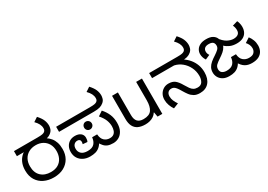

<svg xmlns="http://www.w3.org/2000/svg" viewBox="9 -1650 3528 2524"><g transform="rotate(-30 1773.5 -388.0)"><path d="M326 12Q245 12 180.5 -19Q116 -50 79 -109.5Q42 -169 42 -255Q42 -312 57.5 -356Q73 -400 101 -433Q129 -466 168 -488L186 -474H42V-551H398Q452 -551 474 -556Q496 -561 507 -569Q520 -579 524.5 -591.5Q529 -604 529 -618Q529 -651 513 -682.5Q497 -714 464 -747L529 -790Q576 -738 593 -696.5Q610 -655 610 -612Q610 -593 602 -565.5Q594 -538 569 -516Q556 -504 538 -494.5Q520 -485 496 -480L491 -488Q529 -464 555.5 -431.5Q582 -399 596 -356Q610 -313 610 -255Q610 -177 576 -117Q542 -57 478.5 -22.5Q415 12 326 12ZM327 -69Q395 -69 439.5 -96Q484 -123 506 -169.5Q528 -216 528 -272Q528 -337 501.5 -382.5Q475 -428 430 -452Q385 -476 328 -476Q266 -476 220 -450.5Q174 -425 149 -379.5Q124 -334 124 -272Q124 -175 179.5 -122Q235 -69 327 -69Z M877 12Q821 12 776.5 -10Q732 -32 707 -72Q682 -112 682 -167Q682 -211 700 -246.5Q718 -282 752 -303Q786 -324 834 -324Q887 -324 919 -299Q951 -274 951 -231Q951 -215 948 -199Q945 -183 938 -172L870 -178Q872 -186 874 -194.5Q876 -203 876 -210Q876 -232 864 -243Q852 -254 831 -254Q800 -254 779.5 -232.5Q759 -211 759 -170Q759 -125 790 -96Q821 -67 885 -67Q954 -67 986 -102Q1018 -137 1023 -195H1099Q1104 -128 1138.5 -97.5Q1173 -67 1221 -67Q1257 -67 1279 -83Q1301 -99 1311 -127.5Q1321 -156 1321 -191Q1321 -237 1303 -284.5Q1285 -332 1237 -387L1308 -435Q1354 -384 1378.5 -326.5Q1403 -269 1403 -198Q1403 -126 1378.5 -79.5Q1354 -33 1314 -10.5Q1274 12 1228 12Q1177 12 1145 -1Q1113 -14 1091 -39.5Q1069 -65 1047 -101L1078 -105Q1052 -57 1022.5 -32Q993 -7 957.5 2.5Q922 12 877 12ZM1052 -297Q1028 -297 1011.5 -314Q995 -331 995 -355Q995 -381 1011.5 -398Q1028 -415 1052 -415Q1077 -415 1094 -398Q1111 -381 1111 -355Q1111 -331 1094 -314Q1077 -297 1052 -297ZM682 -474V-551H1192Q1246 -551 1268 -556Q1290 -561 1300 -569Q1314 -579 1318 -591.5Q1322 -604 1322 -618Q1322 -651 1306 -682.5Q1290 -714 1257 -747L1322 -790Q1369 -738 1386 -696.5Q1403 -655 1403 -612Q1403 -593 1395.5 -565.5Q1388 -538 1362 -516Q1337 -494 1302.5 -484Q1268 -474 1210 -474Z M1976 -536V0H1904L1891 -71H1887Q1870 -43 1843 -25Q1816 -7 1784 1.5Q1752 10 1717 10Q1653 10 1609.5 -10.5Q1566 -31 1544 -74Q1522 -117 1522 -185V-536H1611V-191Q1611 -127 1640 -95Q1669 -63 1730 -63Q1819 -63 1853.5 -113Q1888 -163 1888 -257V-536Z M2544 12Q2491 12 2456.5 -8Q2422 -28 2398.5 -59.5Q2375 -91 2355 -125Q2330 -169 2312 -191Q2294 -213 2278.5 -221Q2263 -229 2243 -229Q2209 -229 2190.5 -207.5Q2172 -186 2172 -148Q2172 -116 2186 -82.5Q2200 -49 2223 -17L2145 14Q2122 -18 2107 -60Q2092 -102 2092 -145Q2092 -192 2112 -228Q2132 -264 2166 -284.5Q2200 -305 2242 -305Q2304 -305 2340 -276Q2376 -247 2410 -187Q2433 -148 2452 -121Q2471 -94 2494.5 -80.5Q2518 -67 2553 -67Q2605 -67 2626.5 -103.5Q2648 -140 2648 -190Q2648 -260 2618.5 -320Q2589 -380 2539.5 -420.5Q2490 -461 2428 -474H2094V-551H2519Q2573 -551 2594.5 -556Q2616 -561 2627 -569Q2640 -579 2644.5 -591.5Q2649 -604 2649 -618Q2649 -651 2633 -682.5Q2617 -714 2584 -747L2649 -790Q2696 -738 2713 -696.5Q2730 -655 2730 -612Q2730 -593 2722 -565.5Q2714 -538 2689 -516Q2664 -494 2629 -484Q2594 -474 2536 -474H2512L2569 -483Q2620 -451 2656 -407Q2692 -363 2711 -310.5Q2730 -258 2730 -198Q2730 -100 2681.5 -44Q2633 12 2544 12Z M3333 12Q3272 12 3229.5 -14.5Q3187 -41 3152 -104H3183Q3160 -59 3132.5 -34Q3105 -9 3070.5 1.5Q3036 12 2990 12Q2934 12 2896 -9.5Q2858 -31 2839.5 -65Q2821 -99 2821 -136Q2821 -179 2837.5 -210Q2854 -241 2885 -267.5Q2916 -294 2959 -321Q2997 -346 3020 -368Q3043 -390 3043 -422Q3043 -443 3035 -458.5Q3027 -474 3009.5 -482Q2992 -490 2962 -490Q2919 -490 2899 -471.5Q2879 -453 2879 -422Q2879 -406 2884 -391.5Q2889 -377 2899 -363L2829 -332Q2813 -357 2805.5 -381.5Q2798 -406 2798 -431Q2798 -466 2816 -496Q2834 -526 2870.5 -544.5Q2907 -563 2963 -563Q3025 -563 3060 -542Q3095 -521 3109 -489Q3123 -457 3123 -423Q3123 -387 3108 -358.5Q3093 -330 3064.5 -305Q3036 -280 2996 -254Q2950 -224 2926.5 -201Q2903 -178 2903 -141Q2903 -102 2929 -84.5Q2955 -67 2995 -67Q3062 -67 3094 -102Q3126 -137 3130 -195H3206Q3211 -128 3247.5 -97.5Q3284 -67 3333 -67Q3389 -67 3412 -93.5Q3435 -120 3435 -155Q3435 -184 3423.5 -209.5Q3412 -235 3392 -257L3463 -303Q3487 -273 3502 -234Q3517 -195 3517 -151Q3517 -104 3497.5 -67Q3478 -30 3437.5 -9Q3397 12 3333 12ZM3289 -311Q3231 -311 3188 -330Q3145 -349 3115.5 -378Q3086 -407 3068 -438L3050 -469L3088 -511Q3140 -438 3189 -411.5Q3238 -385 3282 -385Q3326 -385 3351.5 -404Q3377 -423 3377 -464Q3377 -486 3371.5 -507Q3366 -528 3359 -540L3437 -563Q3446 -547 3452.5 -520Q3459 -493 3459 -468Q3459 -419 3439 -383.5Q3419 -348 3381.5 -329.5Q3344 -311 3289 -311Z"/></g></svg>

Font: hexlkannada05
Style: Book
Weight: 400
Designer: Jelle Bosma - Monotype Design Team
Foundry: Monotype Imaging Inc.
Version: Version 2.003